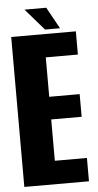

<svg xmlns="http://www.w3.org/2000/svg" viewBox="-56 -827 441 861"><g transform="rotate(-5 165.0 -396.0)"><path d="M18 0V-675H309V-570.5H164.5V-393H301.5V-291H164.5V-105H309V0ZM172 -695 88 -792H186L239.5 -695Z"/></g></svg>

Font: Anybody Condensed Regular
Style: Bold
Weight: 700
Width: 3
Designer: Tyler Finck
Foundry: Etcetera Type Company
Version: Version 1.010; ttfautohint (v1.8.3) -l 8 -r 50 -G 200 -x 14 